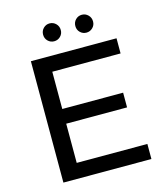

<svg xmlns="http://www.w3.org/2000/svg" viewBox="-127 -973 923 1070"><g transform="rotate(-15 335.0 -438.5)"><path d="M105 0V-700.2H599.1V-612.8H205.1V-397.9H556.2V-313H205.1V-86.9H612.8V0ZM209 -825.2Q209 -847.2 223.9 -862.1Q238.8 -877 259.8 -877Q280.8 -877 295.9 -862.1Q311 -847.2 311 -825.2Q311 -803.2 295.9 -788.6Q280.8 -773.9 259.8 -773.9Q238.8 -773.9 223.9 -788.6Q209 -803.2 209 -825.2ZM395 -825.2Q395 -847.2 409.9 -862.1Q424.8 -877 445.8 -877Q466.8 -877 481.9 -862.1Q497.1 -847.2 497.1 -825.2Q497.1 -803.2 481.9 -788.6Q466.8 -773.9 445.8 -773.9Q424.8 -773.9 409.9 -788.6Q395 -803.2 395 -825.2Z"/></g></svg>

Font: Montserrat Medium
Style: Regular
Weight: 500
Designer: Julieta Ulanovsky
Foundry: Julieta Ulanovsky
Version: Version 7.200